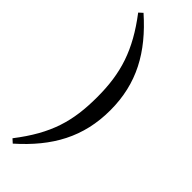

<svg xmlns="http://www.w3.org/2000/svg" viewBox="-332 -843 1064 1064"><g transform="rotate(45 200.0 -310.5)"><path d="M209 -311C209 -122 171 10 38 182L60 202C225 56 312 -101 312 -311C312 -520 225 -677 60 -823L38 -803C166 -635 209 -499 209 -311Z"/></g></svg>

Font: Noto Serif SC
Style: Bold
Weight: 700
Designer: Ryoko NISHIZUKA 西塚涼子 (kana & ideographs); Frank Grießhammer (Latin, Greek & Cyrillic); Wenlong ZHANG 张文龙 (bopomofo); San
Foundry: Adobe
Version: Version 2.001;hotconv 1.1.0;makeotfexe 2.6.0